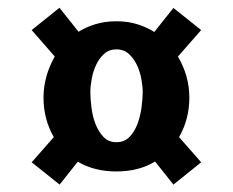

<svg xmlns="http://www.w3.org/2000/svg" viewBox="-20 -508 606 500"><path d="M134.8 -487.8 184.6 -425.3Q205.1 -438 229.5 -445.3Q253.9 -452.6 283.2 -452.6Q312.5 -452.6 336.9 -445.1Q361.3 -437.5 381.8 -424.8L431.6 -487.3L503.9 -429.7L443.4 -360.8Q473.1 -310.1 473.1 -253.9Q473.1 -197.8 446.3 -150.9L503.9 -85.4L431.6 -27.3L383.8 -87.4Q341.8 -61.5 282.7 -61.5Q253.4 -61.5 228.3 -68.1Q203.1 -74.7 182.6 -86.9L135.3 -27.3L62.5 -85.4L120.1 -150.9Q93.3 -197.8 93.3 -253.9Q93.3 -281.7 100.8 -308.8Q108.4 -335.9 122.6 -360.8L62.5 -429.7ZM283.2 -379.4Q263.7 -379.4 250.7 -367.4Q237.8 -355.5 230 -338.4Q222.2 -321.3 218.8 -302.2Q215.3 -283.2 215.3 -268.6Q215.3 -250 218.3 -227.1Q221.2 -204.1 229 -184.3Q236.8 -164.6 249.8 -151.1Q262.7 -137.7 283.2 -137.7Q303.7 -137.7 316.9 -151.1Q330.1 -164.6 337.6 -184.3Q345.2 -204.1 348.4 -227.1Q351.6 -250 351.6 -268.6Q351.6 -283.2 348.1 -302.2Q344.7 -321.3 336.7 -338.4Q328.6 -355.5 315.7 -367.4Q302.7 -379.4 283.2 -379.4Z"/></svg>

Font: DimaBanoo
Style: Bold
Weight: 800
Designer: R.Balvardi
Foundry: R.Balvardi
Version: Version 1.0.0-alpha3